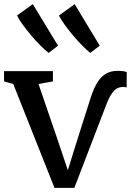

<svg xmlns="http://www.w3.org/2000/svg" viewBox="-22 -899 632 927"><path d="M241 8 42 -493.5 -2.5 -506V-555.5H233.5V-506L164 -493.5L261.5 -208.5L305.5 -77L348.5 -215.5L416 -428Q430.5 -472.5 448.2 -501Q466 -529.5 489.8 -543.2Q513.5 -557 546 -557Q566 -557 575.5 -555Q585 -553 590 -550.5L589.5 -477Q583 -478.5 574.8 -479.2Q566.5 -480 556 -477Q542 -474 530.5 -462.8Q519 -451.5 509.8 -434.8Q500.5 -418 492.5 -397L337 8ZM212.5 -644Q198 -655 175.5 -677Q153 -699 129.8 -726.5Q106.5 -754 87.5 -780.2Q68.5 -806.5 60.5 -824.5L136.5 -879L258 -678.5L213.5 -644ZM413.5 -644Q399 -655 377.2 -676.8Q355.5 -698.5 332.5 -725.8Q309.5 -753 290.5 -779.2Q271.5 -805.5 262.5 -824L338.5 -879L459.5 -678.5L414.5 -644Z"/></svg>

Font: Merriweather Medium
Style: Regular
Weight: 500
Version: Version 2.100